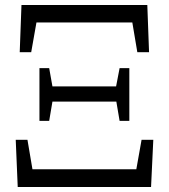

<svg xmlns="http://www.w3.org/2000/svg" viewBox="-20 -749 676 769"><path d="M51 0 43 -189H90L110 -71H526L547 -189H594L585 0ZM138 -265V-476H177L190 -403H445L459 -476H498V-265H459L446 -342H190L177 -265ZM59 -540 66 -729H570L577 -540H530L510 -659H126L105 -540Z"/></svg>

Font: GenRyuMin TW R
Style: Regular
Weight: 400
Version: Version 1.501;PS 1;hotconv 16.6.51;makeotf.lib2.5.65220